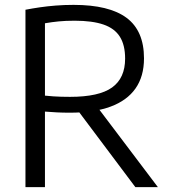

<svg xmlns="http://www.w3.org/2000/svg" viewBox="-20 -768 694 788"><path d="M84.5 0V-728Q113 -733.5 143.8 -738Q174.5 -742.5 209 -745.2Q243.5 -748 282 -748Q428 -748 499.5 -694.8Q571 -641.5 571 -528.5Q571 -454.5 536.2 -405Q501.5 -355.5 434 -330.5Q366.5 -305.5 267 -305.5Q236.5 -305.5 213 -306.8Q189.5 -308 164.5 -310V0ZM535.5 0 274.5 -348H365L628 0ZM267.5 -370.5Q386.5 -370.5 440 -409Q493.5 -447.5 493.5 -527.5Q493.5 -583 472 -617.2Q450.5 -651.5 404.8 -667.2Q359 -683 286.5 -683Q249 -683 221 -680.2Q193 -677.5 164.5 -672.5V-375.5Q184 -373.5 199.5 -372.5Q215 -371.5 231 -371Q247 -370.5 267.5 -370.5Z"/></svg>

Font: Encode Sans SC Condensed Thin
Style: Regular
Weight: 400
Version: Version 3.002